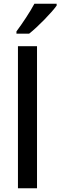

<svg xmlns="http://www.w3.org/2000/svg" viewBox="-20 -1007 323 1027"><path d="M283 -977V-987H164C140 -942 100 -882 68 -839V-827H136C182 -863 256 -939 283 -977ZM178 0V-760H76V0Z"/></svg>

Font: Noto Sans Gujarati SemiCondensed Medium
Style: Regular
Weight: 500
Width: 4
Designer: Jelle Bosma - Monotype Design Team, Universal Thirst
Foundry: Monotype Imaging Inc.
Version: Version 2.106